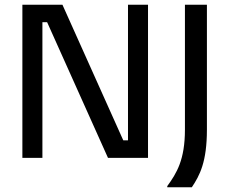

<svg xmlns="http://www.w3.org/2000/svg" viewBox="-20 -670 973 815"><path d="M160 0V-575.8H180L438.3 0H608.3V-650H523.3V-74.2H503.3L245 -650H75V0ZM794.2 125C827.5 75 858.3 18.3 858.3 -120V-650H765V-120C765 8.3 730 65 690 120V125Z"/></svg>

Font: Familjen Grotesk
Style: Regular
Weight: 400
Designer: Anders Wikstroem, Jonas Baeckman, Matilda Gysing, Kristian Moeller
Foundry: Familjen STHLM AB
Version: Version 2.000